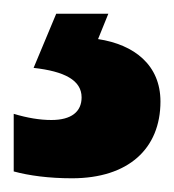

<svg xmlns="http://www.w3.org/2000/svg" viewBox="-32 -20 254 280"><path d="M202 128C202 75 164 45 111 37L126 0H50L17 79C62 84 87 97 87 122C87 143 72 155 43 155C26 155 8 152 -12 146V230C10 236 39 240 73 240C155 240 202 197 202 128Z"/></svg>

Font: Noto Sans Thai Looped Condensed ExtraBold
Style: Regular
Weight: 800
Width: 3
Designer: Sasikarn Vongin, Ben Mitchell
Foundry: The Fontpad Ltd
Version: Version 1.001